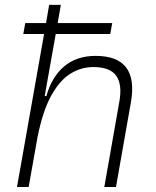

<svg xmlns="http://www.w3.org/2000/svg" viewBox="-20 -752 626 772"><path d="M399.4 0 460 -344.2Q472.2 -413.1 447 -447.8Q421.9 -482.4 355 -482.4Q306.2 -482.4 262.9 -455.6Q219.7 -428.7 185.8 -367.2Q151.9 -305.7 130.9 -200.7L95.2 0H48.3L157.2 -615.2H73.7L81.5 -659.2H165L177.7 -732.4H224.6L211.9 -659.2H431.2L423.3 -615.2H204.1L159.7 -365.7H166.5Q188 -442.9 238 -485.1Q288.1 -527.3 364.7 -527.3Q539.1 -527.3 506.3 -340.3L446.3 0Z"/></svg>

Font: Cascadia Code NF ExtraLight
Style: Italic
Weight: 200
Italic angle: -10°
Monospace: yes
Designer: Aaron Bell
Foundry: Saja Typeworks
Version: Version 2404.023; ttfautohint (v1.8.4)